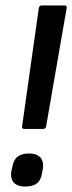

<svg xmlns="http://www.w3.org/2000/svg" viewBox="-20 -675 264 703"><path d="M68 -203Q59 -203 61 -213L122 -645Q124 -655 132 -655H217Q226 -655 224 -645L149 -213Q148 -203 138 -203ZM72 8Q45 8 31.5 -5.5Q18 -19 21 -46L25 -63Q29 -89 44 -101Q59 -113 86 -113Q114 -113 127.5 -98.5Q141 -84 137 -58L134 -41Q130 -15 115 -3.5Q100 8 72 8Z"/></svg>

Font: Sofia Sans Condensed SemiBold
Style: Italic
Weight: 600
Italic angle: -9°
Version: Version 4.100